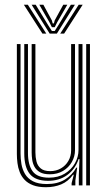

<svg xmlns="http://www.w3.org/2000/svg" viewBox="-20 -787 457 815"><path d="M175 7.7Q142.3 7.7 120.1 -0.8Q97.9 -9.3 84.3 -23.9Q70.7 -38.5 63.6 -56.8Q56.5 -75 54.1 -94.7Q51.6 -114.4 51.6 -133.1V-600H67.2V-135.2Q67.2 -113.3 71 -90.5Q74.9 -67.8 86.2 -48.5Q97.6 -29.2 119.9 -17.5Q142.1 -5.8 179.2 -5.8Q224.1 -5.8 255.2 -24.7Q286.2 -43.6 303.8 -75.4H307.5L299.9 -20.6V0H284L284 -9.6L293.2 -45.2H289.9Q269.5 -16.9 240.3 -4.6Q211.2 7.7 175 7.7ZM345.9 0V-600H361.8V0ZM191.3 -47.2Q165 -47.2 149.6 -56Q134.2 -64.9 126.6 -78.8Q119 -92.7 116.7 -108.8Q114.4 -124.9 114.4 -139.5V-600H130.3V-140.2Q130.3 -119.9 134.8 -101.7Q139.3 -83.5 152.9 -72.1Q166.4 -60.6 193.2 -60.6Q218.4 -60.6 238.5 -72.2Q258.6 -83.8 270.2 -103.9Q281.9 -124 281.9 -148.9V-600H298.4V-150Q298.4 -122.8 285 -99.3Q271.6 -75.8 247.6 -61.5Q223.6 -47.2 191.3 -47.2ZM183.2 -19.5Q129.5 -19.8 106.3 -48.8Q83 -77.8 83 -136V-600H98.7V-137.4Q98.7 -87.2 118.4 -60Q138.2 -32.8 187.9 -32.8Q226.6 -32.8 254.8 -49.9Q283 -67 298.2 -94Q313.3 -121.1 313.3 -150.8V-600H330.1V0H314.6V-44.1L317.4 -111.8H313.6Q298.8 -68.2 264.9 -43.7Q230.9 -19.2 183.2 -19.5ZM81.4 -766.8H98.2L176.5 -644.4H160.1ZM114.3 -766.8H131.5L184.7 -679.6L200.3 -655.4H212.2L227.6 -679.6L280.7 -766.8H297.9L221.4 -644.4H190.9ZM146.9 -766.8H164.1L200.2 -700.3L203.6 -687.6H208.9L212.1 -700.3L248.5 -766.8H265.7L222.3 -691.6L212.3 -671.5H200.2L190.3 -691.6ZM314 -766.8H330.9L252.2 -644.4H235.7Z"/></svg>

Font: Big Shoulders Inline Text Thin
Style: Regular
Weight: 100
Designer: Patric King
Foundry: XO Type Co
Version: Version 2.002